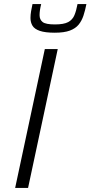

<svg xmlns="http://www.w3.org/2000/svg" viewBox="-20 -931 448 951"><path d="M55 0 202 -688H266L119 0ZM251 -769Q204 -769 177.5 -778Q151 -787 141 -803.5Q131 -820 131 -842Q131 -858 134 -875.5Q137 -893 141 -911H184Q180 -895 178 -881.5Q176 -868 176 -856Q176 -834 191 -822Q206 -810 252 -810Q296 -810 317.5 -821.5Q339 -833 348.5 -855.5Q358 -878 364 -911H408Q402 -880 393.5 -854Q385 -828 369.5 -809Q354 -790 326 -779.5Q298 -769 251 -769Z"/></svg>

Font: Saira Thin Light
Style: Italic
Weight: 300
Italic angle: -12°
Version: Version 1.101